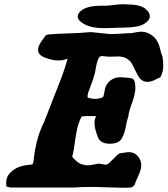

<svg xmlns="http://www.w3.org/2000/svg" viewBox="-20 -885 780 894"><path d="M467.8 -858.4Q481.4 -858.4 496.6 -860.4Q511.7 -862.3 526.9 -863.8Q542 -865.2 556.6 -865.2Q569.3 -865.2 577.1 -864.3Q578.1 -864.3 586.4 -863.8Q594.7 -863.3 597.2 -863.3Q599.6 -863.3 607.4 -862.3Q615.2 -861.3 618.7 -860.4Q622.1 -859.4 628.4 -857.9Q634.8 -856.4 639.2 -854.5Q643.6 -852.5 648.9 -849.6Q654.3 -846.7 658.2 -842.8Q677.7 -827.1 677.7 -809.6Q677.7 -795.9 665 -784.2Q655.3 -775.4 643.1 -769.5Q630.9 -763.7 613.8 -761.2Q596.7 -758.8 587.9 -757.8Q579.1 -756.8 556.6 -756.3Q534.2 -755.9 531.2 -755.9Q526.4 -755.9 502 -754.9Q477.5 -753.9 463.9 -753.9Q390.6 -753.9 355.5 -784.2Q341.8 -794.9 341.8 -807.6Q341.8 -816.4 347.2 -824.2Q352.5 -832 362.3 -838.9Q392.6 -858.4 449.2 -858.4ZM251 -603.5Q223.6 -603.5 190.4 -616.2Q157.2 -628.9 157.2 -652.3Q157.2 -660.2 160.2 -668.5Q163.1 -676.8 167 -683.1Q170.9 -689.5 174.8 -695.3Q178.7 -701.2 181.6 -705.1L184.6 -708Q190.4 -723.6 206.1 -724.6Q233.4 -727.5 297.4 -729.5Q361.3 -731.4 400.4 -735.4H406.2Q485.4 -726.6 492.2 -726.6H502.9Q518.6 -726.6 544.9 -728.5Q571.3 -730.5 587.9 -730.5Q592.8 -730.5 609.4 -733.9Q626 -737.3 636.7 -737.3Q660.2 -737.3 677.7 -726.6Q699.2 -714.8 710 -696.8Q720.7 -678.7 725.6 -657.2Q730.5 -635.7 733.4 -629.9Q734.4 -628.9 736.3 -623Q740.2 -597.7 740.2 -581.1Q740.2 -551.8 728.5 -528.3Q725.6 -523.4 717.8 -521Q710 -518.6 706.1 -515.6Q705.1 -514.6 700.2 -512.2Q695.3 -509.8 685.5 -506.8Q675.8 -503.9 667 -503.9Q640.6 -503.9 626 -527.3Q616.2 -543 606.9 -563.5Q597.7 -584 590.3 -594.2Q583 -604.5 570.3 -612.3Q553.7 -622.1 529.3 -622.1Q524.4 -622.1 511.7 -621.6Q499 -621.1 490.2 -621.1H486.3Q478.5 -621.1 468.8 -622.6Q459 -624 456.1 -624Q448.2 -624 444.3 -621.1Q437.5 -613.3 433.6 -600.6Q429.7 -587.9 426.3 -568.4Q422.9 -548.8 421.9 -544.9Q415 -517.6 401.4 -483.4Q387.7 -449.2 387.7 -437.5Q387.7 -432.6 388.7 -429.7H390.6Q392.6 -428.7 396 -428.2Q399.4 -427.7 403.3 -426.8Q407.2 -425.8 412.6 -425.3Q418 -424.8 423.8 -424.8Q443.4 -424.8 459 -432.6Q462.9 -434.6 467.8 -465.3Q472.7 -496.1 499 -513.7Q516.6 -525.4 542 -525.4Q550.8 -525.4 563 -523.9Q575.2 -522.5 579.1 -522.5H581.1Q604.5 -521.5 607.4 -502.9Q610.4 -488.3 610.4 -476.6Q610.4 -448.2 594.7 -405.8Q579.1 -363.3 578.1 -345.7Q578.1 -342.8 576.2 -338.9Q572.3 -329.1 565.9 -295.4Q559.6 -261.7 545.9 -238.3Q531.2 -215.8 491.2 -215.8Q451.2 -215.8 437.5 -242.2Q419.9 -285.2 419.9 -312.5Q419.9 -333 428.7 -343.8Q425.8 -343.8 414.1 -344.2Q402.3 -344.7 395.5 -344.7Q377.9 -344.7 360.4 -342.8Q346.7 -317.4 340.3 -290Q334 -262.7 328.6 -222.7Q323.2 -182.6 316.4 -154.3Q317.4 -153.3 324.7 -145.5Q332 -137.7 340.8 -130.9Q349.6 -124 357.4 -121.1Q375 -115.2 389.6 -115.2Q400.4 -115.2 432.6 -122.1Q433.6 -122.1 435.5 -122.6Q437.5 -123 439.5 -123Q445.3 -123 456.1 -120.6Q466.8 -118.2 468.8 -118.2Q473.6 -118.2 477.5 -119.1Q481.4 -120.1 486.3 -124.5Q491.2 -128.9 495.1 -132.8Q499 -136.7 509.3 -146.5Q519.5 -156.2 528.3 -165Q534.2 -170.9 542 -171.9Q576.2 -176.8 577.1 -176.8Q606.4 -176.8 622.1 -157.2Q637.7 -138.7 637.7 -115.2Q637.7 -95.7 624 -66.4Q610.4 -37.1 609.4 -31.2Q604.5 -14.6 586.9 -11.7Q577.1 -10.7 552.7 -10.7Q534.2 -10.7 481.4 -12.7Q428.7 -14.6 397.5 -14.6Q359.4 -14.6 323.2 -11.7H30.3Q24.4 -13.7 18.1 -14.6Q11.7 -15.6 10.7 -16.6Q9.8 -17.6 9.3 -20.5Q8.8 -23.4 8.8 -31.2V-34.2Q8.8 -61.5 26.4 -79.1Q44.9 -98.6 66.9 -106.9Q88.9 -115.2 108.4 -116.7Q127.9 -118.2 131.8 -120.1Q135.7 -127 138.2 -152.8Q140.6 -178.7 150.9 -223.1Q161.1 -267.6 185.5 -317.4L250 -482.4Q279.3 -554.7 294.9 -612.3Q277.3 -603.5 251 -603.5Z"/></svg>

Font: Essays1743
Style: BoldItalic
Weight: 700
Italic angle: -10°
Designer: Based on the typeface in a 1743 English translation of the essays of Montaigne.  PostScript/TrueType font designed by Jo
Version: Version 002.100